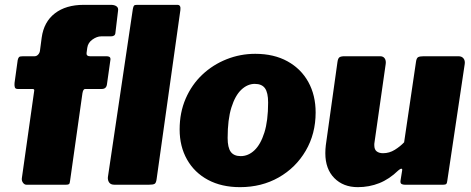

<svg xmlns="http://www.w3.org/2000/svg" viewBox="-20 -762 1943 792"><path d="M417 -530Q430 -530 433.5 -525.5Q437 -521 435 -512L421 -413Q418 -395 400 -395H331Q323 -395 320 -377L269 -16Q268 -5 264.5 -2.5Q261 0 252 0H89Q81 0 75 -8Q69 -16 70 -26L121 -387Q123 -395 114 -395H53Q43 -395 41 -402.5Q39 -410 40 -420L53 -514Q55 -523 58.5 -526.5Q62 -530 75 -530H123Q131 -530 137.5 -537Q144 -544 145 -554L152 -607Q161 -672 206.5 -707Q252 -742 325 -742H438Q452 -742 460.5 -736Q469 -730 467 -718L456 -626Q455 -612 437 -612H397Q380 -612 361.5 -599Q343 -586 340 -565L337 -543Q336 -530 351 -530H417ZM626 -23Q624 -7 617.5 -3.5Q611 0 594 0H452Q437 0 430.5 -9Q424 -18 425 -31L528 -725Q530 -736 533 -739Q536 -742 545 -742H712Q727 -742 724 -720Z M970 10Q894 10 838 -20Q782 -50 751.5 -104Q721 -158 721 -228Q721 -298 746 -355.5Q771 -413 814.5 -454Q858 -495 914.5 -517.5Q971 -540 1033 -540Q1110 -540 1166 -509Q1222 -478 1252 -423.5Q1282 -369 1282 -298Q1282 -210 1241 -140Q1200 -70 1129.5 -30Q1059 10 970 10ZM973 -118Q1004 -118 1029.5 -142Q1055 -166 1070.5 -215Q1086 -264 1086 -339Q1086 -380 1073 -398Q1060 -416 1031 -416Q1001 -416 975.5 -392Q950 -368 934.5 -318.5Q919 -269 919 -193Q919 -153 932 -135.5Q945 -118 973 -118Z M1456 10Q1396 10 1359 -27.5Q1322 -65 1322 -130Q1322 -138 1322.5 -147Q1323 -156 1324 -163L1372 -506Q1374 -521 1380 -525.5Q1386 -530 1402 -530H1548Q1561 -530 1567 -521Q1573 -512 1571 -498L1525 -176Q1524 -172 1524 -168.5Q1524 -165 1524 -163Q1524 -145 1534 -137.5Q1544 -130 1560 -130Q1586 -130 1608.5 -144Q1631 -158 1647 -175L1696 -507Q1698 -522 1704.5 -526Q1711 -530 1728 -530H1871Q1885 -530 1892 -521Q1899 -512 1897 -498L1825 -16Q1824 -6 1820.5 -3Q1817 0 1808 0H1650Q1642 0 1636.5 -3Q1631 -6 1632 -16L1639 -60Q1640 -66 1635.5 -66Q1631 -66 1623 -59Q1586 -23 1544.5 -6.5Q1503 10 1456 10Z"/></svg>

Font: Libre Franklin Thin Black
Style: Italic
Weight: 900
Italic angle: -8°
Version: Version 2.000